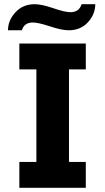

<svg xmlns="http://www.w3.org/2000/svg" viewBox="-20 -893 501 913"><path d="M433 -873Q433 -825 398 -787Q363 -749 307 -749Q274 -749 218 -767.5Q162 -786 136 -786Q95 -786 84 -749H18Q18 -796 53.5 -834.5Q89 -873 145 -873Q178 -873 233.5 -854Q289 -835 315 -835Q356 -835 368 -873ZM388 -686V-563H308V-123H388V0H72V-123H153V-563H72V-686Z"/></svg>

Font: Chivo
Style: Bold
Weight: 700
Designer: Hector Gatti
Foundry: Omnibus-Type
Version: Version 1.007;PS 001.007;hotconv 1.0.88;makeotf.lib2.5.64775